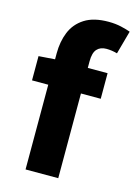

<svg xmlns="http://www.w3.org/2000/svg" viewBox="-110 -773 593 834"><g transform="rotate(15 186.0 -356.5)"><path d="M90 0V-522Q90 -575 107.5 -618Q125 -661 165.5 -687Q206 -713 273 -713Q304 -713 330 -707Q356 -701 372 -695L343 -590Q318 -597 294 -597Q267 -597 252 -580.5Q237 -564 237 -526V0ZM17 -381V-490L100 -496H326V-381Z"/></g></svg>

Font: Source Sans 3
Style: Bold
Weight: 700
Designer: Paul D. Hunt
Foundry: Adobe
Version: Version 3.052;hotconv 1.1.0;makeotfexe 2.6.0